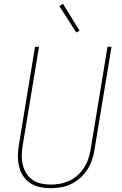

<svg xmlns="http://www.w3.org/2000/svg" viewBox="-20 -981 640 1009"><path d="M246 8Q217 8 189.5 2Q162 -4 139.5 -18.5Q117 -33 102 -55.5Q87 -78 80.5 -105Q74 -132 74 -160.5Q74 -189 79 -218L164 -735H185L99 -215Q95 -189 94.5 -163.5Q94 -138 100 -114Q106 -90 119 -69.5Q132 -49 151.5 -35.5Q171 -22 196 -16.5Q221 -11 247 -11Q271 -11 295.5 -15.5Q320 -20 344 -31Q368 -42 388 -60Q408 -78 422 -100Q436 -122 444 -146Q452 -170 456 -194L545 -735H566L476 -191Q472 -165 463 -138.5Q454 -112 438 -88Q422 -64 400.5 -45Q379 -26 353 -13.5Q327 -1 299.5 3.5Q272 8 246 8ZM381 -810 292 -949 311 -961 398 -820Z"/></svg>

Font: Iosevka Aile Thin Oblique
Style: Regular
Weight: 100
Italic angle: -9°
Designer: Belleve Invis
Foundry: Belleve Invis
Version: Version 31.1.0; ttfautohint (v1.8.4)